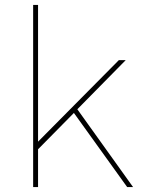

<svg xmlns="http://www.w3.org/2000/svg" viewBox="-20 -762 578 782"><path d="M498 0H522L295 -317L492 -517H464L135 -185V-742H115V0H135V-154L281 -302Z"/></svg>

Font: Montserrat Thin
Style: Regular
Weight: 250
Designer: Julieta Ulanovsky
Foundry: Julieta Ulanovsky
Version: Version 4.000